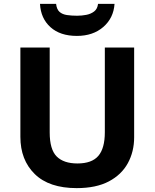

<svg xmlns="http://www.w3.org/2000/svg" viewBox="-20 -959 796 989"><path d="M671 -252Q671 -178 638.5 -118.5Q606 -59 540.5 -24.5Q475 10 375 10Q233 10 159 -62.5Q85 -135 85 -254V-714H236V-277Q236 -189 272 -153Q308 -117 379 -117Q453 -117 486.5 -156Q520 -195 520 -278V-714H671ZM570 -939Q565 -866 512 -820Q459 -774 376 -774Q290 -774 240 -819Q190 -864 186 -939H269Q272 -911 286.5 -898Q301 -885 325 -881.5Q349 -878 377 -878Q401 -878 424.5 -882.5Q448 -887 465 -900Q482 -913 485 -939Z"/></svg>

Font: Noto Sans Kayah Li
Style: Bold
Weight: 700
Designer: Monotype Design Team, Sérgio Martins
Foundry: Monotype Imaging Inc.
Version: Version 2.002; ttfautohint (v1.8.4.7-5d5b)